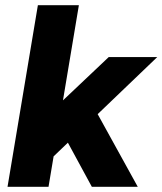

<svg xmlns="http://www.w3.org/2000/svg" viewBox="-20 -720 626 740"><path d="M9 0 126 -700H284L167 0ZM180 -111 102 -219 399 -500H586ZM334 0 214 -221 330 -328 511 0Z"/></svg>

Font: Figtree Light ExtraBold
Style: Italic
Weight: 800
Italic angle: -9.5°
Version: Version 2.001;gftools[0.9.30]